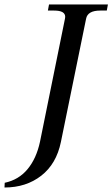

<svg xmlns="http://www.w3.org/2000/svg" viewBox="-46 -720 500 854"><path d="M-25 93Q37 80 76.5 32.5Q116 -15 132 -90L243 -637Q244 -640 244 -645Q244 -673 195 -673H167L172 -700H434L429 -673H400Q344 -673 337 -637L225 -89Q205 9 137.5 61.5Q70 114 -26 114Z"/></svg>

Font: Taviraj
Style: Italic
Weight: 400
Italic angle: -12°
Designer: Katatrad Team
Foundry: CadsonDemak
Version: Version 1.001